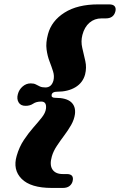

<svg xmlns="http://www.w3.org/2000/svg" viewBox="-20 -758 561 898"><path d="M221.5 -314.5Q219 -300.5 238.5 -300.5Q290.5 -300.5 312.8 -280.2Q335 -260 330.5 -224Q327 -198.5 312.8 -173.5Q298.5 -148.5 280.2 -124.2Q262 -100 245.8 -75.5Q229.5 -51 222.5 -26.5Q211 13 225.2 34.5Q239.5 56 273 56H292Q328 56 319.5 90Q316 103.5 304.8 112.2Q293.5 121 274 121H222Q123.5 121 81.2 78.5Q39 36 58 -29Q70 -71 91.8 -103.5Q113.5 -136 136.2 -161.8Q159 -187.5 175.8 -208.8Q192.5 -230 195 -249.5Q199 -283 173 -283Q149.5 -283 135 -273Q120.5 -263 99.5 -263Q76.5 -263 67 -279.2Q57.5 -295.5 63.5 -317.5Q69 -339 85.8 -353.5Q102.5 -368 123.5 -368Q138.5 -368 147.5 -363.2Q156.5 -358.5 166.2 -353.8Q176 -349 192.5 -349Q221 -349 230 -381.5Q235 -402.5 228.2 -424Q221.5 -445.5 211.8 -470.5Q202 -495.5 197.8 -526.8Q193.5 -558 204.5 -598.5Q221 -660.5 281.8 -699Q342.5 -737.5 439.5 -737.5H490Q510 -737.5 516.8 -728Q523.5 -718.5 519.5 -704Q511 -672 475 -672H455Q422 -672 398.5 -651.8Q375 -631.5 365.5 -595Q357.5 -564.5 364.8 -534Q372 -503.5 379 -472.5Q386 -441.5 378 -410Q367.5 -371 332.8 -350Q298 -329 246 -329Q224.5 -329 221.5 -314.5Z"/></svg>

Font: Fraunces 72pt Soft Black
Style: Italic
Weight: 900
Italic angle: -16°
Version: Version 1.000;[b76b70a41]